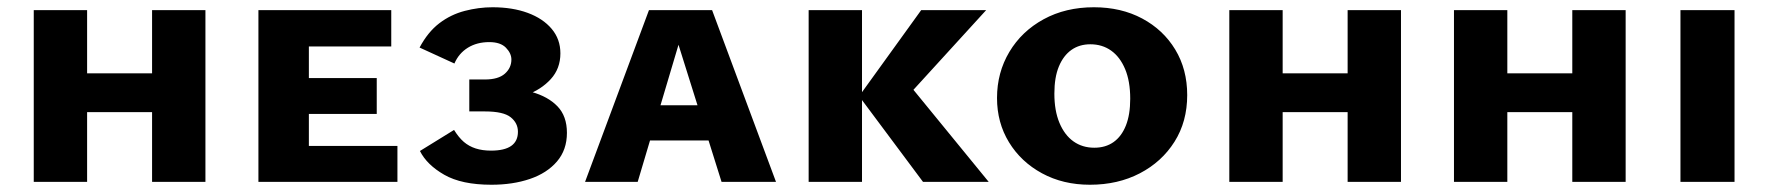

<svg xmlns="http://www.w3.org/2000/svg" viewBox="-20 -501 4877 529"><path d="M399 0V-473H546V0ZM73 0V-473H220V0ZM126 -192V-299H491V-192Z M692 0V-473H831V0ZM742 0V-99H1075V0ZM742 -187V-286H1018V-187ZM742 -373V-473H1058V-373Z M1334 8Q1252 8 1204 -19.5Q1156 -47 1137 -85L1231 -143Q1244 -122 1258 -110Q1272 -98 1290.5 -92Q1309 -86 1333 -86Q1370 -86 1388.5 -99Q1407 -112 1407 -138Q1407 -162 1387 -178Q1367 -194 1316 -194H1273V-282H1316Q1353 -282 1371 -298Q1389 -314 1389 -337Q1389 -354 1374 -369.5Q1359 -385 1328 -385Q1294 -385 1269 -369.5Q1244 -354 1232 -326L1136 -370Q1159 -413 1190.5 -437Q1222 -461 1260.5 -471Q1299 -481 1337 -481Q1392 -481 1434 -465.5Q1476 -450 1500 -421.5Q1524 -393 1524 -354Q1524 -312 1497.5 -283Q1471 -254 1429.5 -239Q1388 -224 1342 -224V-260Q1400 -260 1445 -247.5Q1490 -235 1516 -208Q1542 -181 1542 -135Q1542 -88 1514.5 -56Q1487 -24 1440 -8Q1393 8 1334 8Z M1592 0 1768 -473H1942L2118 0H1968L1833 -430H1865L1737 0ZM1696 -114 1730 -211H1960L2005 -114Z M2523 0 2347 -236 2518 -473H2697L2446 -198L2462 -296L2704 0ZM2208 0V-473H2355V0Z M2983 8Q2909 8 2851 -23.5Q2793 -55 2760 -109Q2727 -163 2727 -231Q2727 -301 2761 -358Q2795 -415 2855.5 -448Q2916 -481 2994 -481Q3069 -481 3127 -450Q3185 -419 3218 -364.5Q3251 -310 3251 -239Q3251 -166 3216 -110.5Q3181 -55 3120.5 -23.5Q3060 8 2983 8ZM2995 -94Q3026 -94 3048 -109.5Q3070 -125 3082 -155Q3094 -185 3094 -229Q3094 -277 3080 -310.5Q3066 -344 3041.5 -361.5Q3017 -379 2984 -379Q2954 -379 2932 -363.5Q2910 -348 2897.5 -318Q2885 -288 2885 -243Q2885 -196 2899 -162.5Q2913 -129 2937.5 -111.5Q2962 -94 2995 -94Z M3693 0V-473H3840V0ZM3367 0V-473H3514V0ZM3420 -192V-299H3785V-192Z M4312 0V-473H4459V0ZM3986 0V-473H4133V0ZM4039 -192V-299H4404V-192Z M4610 0V-473H4759V0Z"/></svg>

Font: Ysabeau SC ExtraBold
Style: Regular
Weight: 800
Designer: Christian Thalmann (Catharsis Fonts)
Version: Version 2.001;gftools[0.9.30]; featfreeze: smcp